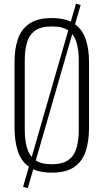

<svg xmlns="http://www.w3.org/2000/svg" viewBox="-20 -916 563 1031"><path d="M129 95 104 87 388 -896 413 -889ZM258 11Q179 11 135.5 -20.5Q92 -52 75 -106.5Q58 -161 58 -230V-584Q58 -653 76 -706Q94 -759 137.5 -789Q181 -819 258 -819Q335 -819 378.5 -789Q422 -759 440 -706Q458 -653 458 -584V-229Q458 -160 441 -106Q424 -52 380.5 -20.5Q337 11 258 11ZM258 -34Q316 -34 347.5 -57Q379 -80 391 -121.5Q403 -163 403 -218V-592Q403 -647 391 -688Q379 -729 348 -751.5Q317 -774 258 -774Q200 -774 168.5 -751.5Q137 -729 125 -688Q113 -647 113 -592V-218Q113 -163 125 -121.5Q137 -80 168.5 -57Q200 -34 258 -34Z"/></svg>

Font: Oswald ExtraLight
Style: Regular
Weight: 250
Designer: Vernon Adams
Foundry: Vernon Adams
Version: Version 4.103;gftools[0.9.33.dev8+g029e19f]